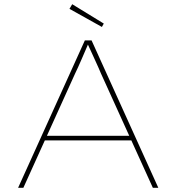

<svg xmlns="http://www.w3.org/2000/svg" viewBox="-20 -892 838 912"><path d="M66 0 383 -700H415L732 0H706L460 -542Q455 -554 447.5 -571Q440 -588 431 -607.5Q422 -627 412.5 -648Q403 -669 394 -688H401Q394 -672 385.5 -652Q377 -632 368 -611.5Q359 -591 351 -573Q343 -555 336 -541L91 0ZM180 -225 190 -247H610L620 -225ZM464 -764 310 -850 323 -872 473 -780Z"/></svg>

Font: Lexend Mega Thin
Style: Regular
Weight: 250
Version: Version 1.007